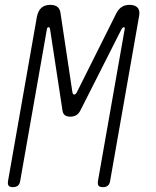

<svg xmlns="http://www.w3.org/2000/svg" viewBox="-20 -760 640 790"><path d="M433 -15Q431 -2 423.5 4Q416 10 403 10Q390 10 385.5 4Q381 -2 383 -15L493 -640Q494 -646 492 -647Q492 -648 490 -648Q485 -648 480 -640L311 -306Q304 -292 293.5 -286Q283 -280 269 -280Q255 -280 247 -286Q239 -292 237 -306L186 -640Q184 -649 179 -648Q174 -647 173 -640L63 -15Q61 -2 53.5 4Q46 10 33 10Q20 10 15.5 4Q11 -2 13 -15L132 -692Q137 -716 150.5 -728Q164 -740 187 -740Q206 -740 216.5 -731.5Q227 -723 229 -706L278 -380Q280 -371 285.5 -371Q291 -371 296 -380L459 -706Q468 -723 481 -731.5Q494 -740 513 -740Q536 -740 546.5 -728Q557 -716 552 -692Z"/></svg>

Font: Maple Mono Thin
Style: Italic
Weight: 250
Italic angle: -10°
Monospace: yes
Designer: subframe7536
Version: Version 7.000